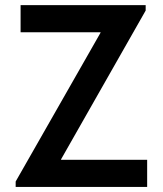

<svg xmlns="http://www.w3.org/2000/svg" viewBox="-20 -740 645 760"><path d="M42 -21.5 377.9 -610.4V-612.3H61.5V-719.7H556.6V-698.2L221.7 -109.4V-107.4H562.5V0H42Z"/></svg>

Font: Reddit Sans Chocolate SemiBold
Style: Regular
Weight: 600
Designer: Stephen Hutchings
Foundry: Reddit
Version: Version 1.011